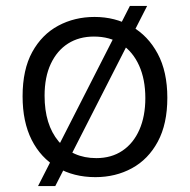

<svg xmlns="http://www.w3.org/2000/svg" viewBox="-20 -584 639 646"><path d="M108 42 417 -564H475L166 42ZM301 12Q228 12 172.5 -20.5Q117 -53 86.5 -113.5Q56 -174 56 -260Q56 -350 88.5 -409Q121 -468 176 -497.5Q231 -527 298 -527Q367 -527 422.5 -495.5Q478 -464 510.5 -403.5Q543 -343 543 -255Q543 -167 511 -107.5Q479 -48 424 -18Q369 12 301 12ZM304 -52Q355 -52 392 -77Q429 -102 449 -147.5Q469 -193 469 -254Q469 -317 448 -363.5Q427 -410 388.5 -435.5Q350 -461 296 -461Q246 -461 209 -437.5Q172 -414 151 -369.5Q130 -325 130 -262Q130 -165 177 -108.5Q224 -52 304 -52Z"/></svg>

Font: Bricolage Grotesque 96pt ExtraBold Light
Style: Regular
Weight: 300
Version: Version 1.001;gftools[0.9.33.dev8+g029e19f]